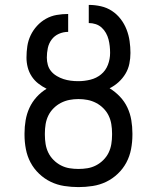

<svg xmlns="http://www.w3.org/2000/svg" viewBox="-20 -755 640 783"><path d="M300 8Q271 8 242 3.5Q213 -1 187 -13.5Q161 -26 139.5 -46.5Q118 -67 104.5 -92.5Q91 -118 85.5 -147Q80 -176 80 -205V-211Q80 -238 84.5 -264.5Q89 -291 100 -315Q111 -339 129 -359Q147 -379 170 -393Q152 -402 136 -414.5Q120 -427 109 -444Q98 -461 93 -480.5Q88 -500 88 -520Q88 -544 91.5 -567Q95 -590 105 -611Q115 -632 131 -649.5Q147 -667 167.5 -678.5Q188 -690 211 -694Q234 -698 258 -698V-625Q238 -625 220 -617Q202 -609 190.5 -593.5Q179 -578 175 -559Q171 -540 171 -520Q171 -505 175 -490.5Q179 -476 188.5 -464.5Q198 -453 211.5 -445Q225 -437 239 -432.5Q253 -428 268 -426Q283 -424 298 -424H300Q324 -424 348.5 -430Q373 -436 392 -451.5Q411 -467 420 -490.5Q429 -514 429 -539Q429 -553 427.5 -567Q426 -581 422.5 -594.5Q419 -608 412 -620.5Q405 -633 394.5 -642.5Q384 -652 370.5 -656.5Q357 -661 342 -661V-735Q367 -735 391.5 -729.5Q416 -724 436.5 -710.5Q457 -697 472 -677.5Q487 -658 496 -635Q505 -612 508.5 -587.5Q512 -563 512 -539Q512 -517 507.5 -495Q503 -473 491.5 -454Q480 -435 463.5 -420Q447 -405 427 -395Q450 -381 469 -361Q488 -341 499.5 -316.5Q511 -292 515.5 -265Q520 -238 520 -211V-205Q520 -176 514.5 -147Q509 -118 495.5 -92.5Q482 -67 460.5 -46.5Q439 -26 413 -13.5Q387 -1 358 3.5Q329 8 300 8ZM300 -66Q319 -66 337 -69Q355 -72 371.5 -80.5Q388 -89 401.5 -102.5Q415 -116 423 -132.5Q431 -149 434 -167.5Q437 -186 437 -205V-211Q437 -230 434 -248.5Q431 -267 423 -283.5Q415 -300 401.5 -313.5Q388 -327 371.5 -335.5Q355 -344 337 -347.5Q319 -351 300 -351Q281 -351 263 -347.5Q245 -344 228.5 -335.5Q212 -327 198.5 -313.5Q185 -300 177 -283.5Q169 -267 166 -248.5Q163 -230 163 -211V-205Q163 -186 166 -167.5Q169 -149 177 -132.5Q185 -116 198.5 -102.5Q212 -89 228.5 -80.5Q245 -72 263 -69Q281 -66 300 -66Z"/></svg>

Font: Nova
Style: Regular
Weight: 400
Monospace: yes
Designer: Belleve Invis
Foundry: Belleve Invis
Version: Version 24.1.4; ttfautohint (v1.8.4)